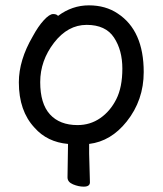

<svg xmlns="http://www.w3.org/2000/svg" viewBox="-20 -512 602 711"><path d="M267.1 -48.8Q314 -48.8 351.1 -74.5Q388.2 -100.1 410.6 -144.5Q433.1 -189 433.1 -257.8Q433.1 -326.2 402.1 -373Q371.1 -419.9 301 -419.9Q231 -419.9 179.9 -353.5Q128.9 -287.1 128.9 -208Q128.9 -127.9 165 -88.4Q201.2 -48.8 267.1 -48.8ZM290 179.2Q271 179.2 250.5 170.7Q230 162.1 230 145L231.9 21Q154.8 14.2 107.9 -39.1Q49.8 -101.1 49.8 -207Q49.8 -289.1 101.1 -377Q121.1 -414.1 142.1 -437Q163.1 -460 176.8 -460Q189.9 -460 194.8 -453.1Q247.1 -492.2 309.1 -492.2Q371.1 -492.2 416 -461.9Q512.2 -398.9 512.2 -245.1Q512.2 -141.1 449.2 -62Q391.1 11.2 310.1 21V56.2L313 163.1Q313 179.2 290 179.2Z"/></svg>

Font: LXGW WenKai Screen
Style: Regular
Weight: 400
Designer: LXGW / Fontworks Inc.
Foundry: LXGW / Fontworks Inc.
Version: Version 1.510;January 18,2025